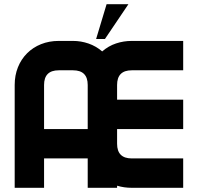

<svg xmlns="http://www.w3.org/2000/svg" viewBox="-20 -895 943 915"><path d="M853 0H608Q571 0 538 -10V0H398V-140H190V0H50V-490Q50 -536 65.5 -574.5Q81 -613 109 -641Q137 -669 175.5 -684.5Q214 -700 260 -700H328Q366 -700 402 -687.5Q438 -675 467 -650Q497 -676 533 -688Q569 -700 608 -700H853V-560H608Q538 -560 538 -490V-420H853V-280H538V-210Q538 -140 608 -140H853ZM398 -280V-490Q398 -560 328 -560H260Q190 -560 190 -490V-280ZM488 -875H592L480 -709H438Z"/></svg>

Font: CAT North
Style: Regular
Weight: 400
Designer: Peter Wiegel
Foundry: Peter Wiegel
Version: Version 1.000